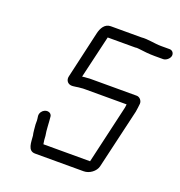

<svg xmlns="http://www.w3.org/2000/svg" viewBox="-117 -738 777 827"><g transform="rotate(20 272.0 -324.0)"><path d="M524 -631H485C454 -631 422 -640 392 -637H252C225 -637 211 -613 205 -586L156 -372C152 -355 162 -341 177 -339C188 -337 210 -343 222 -343C228 -344 234 -344 240 -344H431C430 -337 430 -331 429 -328L367 -60H153C151 -69 149 -89 149 -97C144 -122 144 -156 141 -183C138 -204 109 -206 95 -186C85 -171 92 -160 92 -147V-129C93 -119 95 -89 98 -80C101 -51 98 -10 133 -10H356C382 -10 409 -30 415 -54L479 -328C481 -337 483 -358 484 -366C485 -379 474 -394 459 -394H252C245 -394 239 -394 232 -393C226 -393 218 -392 210 -391L256 -587H382C386 -588 392 -588 399 -587C421 -584 448 -581 473 -581H512C525 -581 540 -593 543 -606C546 -619 537 -631 524 -631Z"/></g></svg>

Font: Electronic
Style: BookIt
Weight: 400
Version: Version 1.011